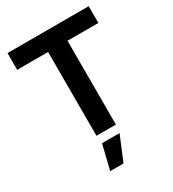

<svg xmlns="http://www.w3.org/2000/svg" viewBox="-226 -849 1082 1203"><g transform="rotate(-30 315.5 -247.0)"><path d="M22 -606.4H245.6V0H386.2V-606.4H609.4V-727.5H22ZM209.5 234.9H305.7L379.4 57.6H252.4Z"/></g></svg>

Font: Raveo Display Display SemiBold
Style: Regular
Weight: 600
Designer: Jakub Foglar, Rasmus Andersson (Inter)
Foundry: Jakubfoglar.com
Version: Version 1.100;Glyphs 3.2.3 (3260)